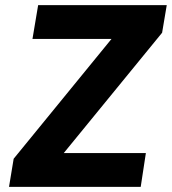

<svg xmlns="http://www.w3.org/2000/svg" viewBox="-20 -725 667 745"><path d="M15 0 33 -109 456 -627 463 -574H106L128 -705H627L609 -598L184 -78L176 -131H546L526 0Z"/></svg>

Font: Nunito Sans 7pt SemiCondensed ExtraBold
Style: Italic
Weight: 800
Width: 4
Italic angle: -9°
Designer: Vernon Adams
Foundry: Vernon Adams
Version: Version 3.101;gftools[0.9.27]